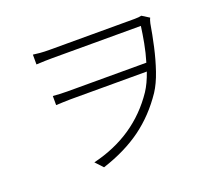

<svg xmlns="http://www.w3.org/2000/svg" viewBox="-121 -879 1243 1085"><g transform="rotate(-20 500.0 -337.0)"><path d="M170.9 -705.1Q185.1 -702.6 211.4 -700.4Q237.8 -698.2 268.1 -698.2H778.8Q807.1 -698.2 821.8 -702.1L865.2 -674.8Q862.8 -670.4 860.1 -662.8Q857.4 -655.3 855 -644Q844.7 -581.5 829.1 -511.2Q813.5 -440.9 791.5 -376.5Q769.5 -312 740.2 -267.1Q666.5 -157.7 568.1 -85.9Q469.7 -14.2 331.1 30.8L289.1 -14.2Q550.8 -77.1 692.9 -288.1Q721.2 -331.1 743.2 -395H283.2Q258.3 -395 238 -393.8Q217.8 -392.6 196.8 -392.1V-446.8Q216.3 -445.3 237.1 -444.1Q257.8 -442.9 282.2 -442.9H757.8Q773.9 -496.1 783.9 -550Q793.9 -604 799.8 -648.9H268.1Q245.6 -648.9 222.7 -648.2Q199.7 -647.5 170.9 -646Z"/></g></svg>

Font: Source Han Sans CN Light
Style: Regular
Weight: 300
Designer: Ryoko NISHIZUKA  (kana, bopomofo & ideographs); Paul D. Hunt (Latin, Greek & Cyrillic); Sandoll Communications , Soo-you
Foundry: Adobe
Version: Version 2.000;hotconv 1.0.107;makeotfexe 2.5.65593